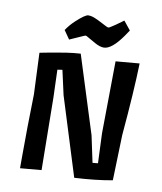

<svg xmlns="http://www.w3.org/2000/svg" viewBox="-92 -914 841 997"><g transform="rotate(10 328.5 -415.5)"><path d="M82 -53.7Q82 -203.1 86.4 -380.9L77.1 -599.1Q86.4 -601.1 101.6 -604Q101.6 -604 135.7 -610.4Q154.3 -613.8 174.8 -617.2L215.8 -624Q251.5 -629.4 289.1 -631.8L418 -224.1L447.8 -84L476.1 -86.9L469.7 -244.1L474.1 -624L599.1 -634.8Q595.2 -487.8 574.7 -252.9L567.4 -13.2Q480 2.9 367.7 8.8L238.8 -403.8L210 -532.7L184.1 -528.8L189 -381.8L193.8 -1L82 8.8ZM185.5 -738.3Q205.1 -767.6 230.5 -791Q277.3 -834.5 293.7 -834.5Q310.1 -834.5 326.9 -827.6Q343.8 -820.8 359.4 -812.5L388.7 -797.4Q401.9 -790.5 405.3 -790.5Q408.7 -790.5 410.9 -791.5Q413.1 -792.5 420.4 -797.1Q427.7 -801.8 442.4 -811.5L482.4 -840.3L519.5 -794.4L498 -762.7Q442.4 -683.6 400.9 -683.6Q380.4 -683.6 352.8 -699Q325.2 -714.4 313.5 -721.4Q301.8 -728.5 299.3 -728.5Q296.9 -728.5 294.7 -727.8Q292.5 -727.1 284.7 -723.6L216.8 -693.4Z"/></g></svg>

Font: Passero One
Style: Regular
Weight: 400
Designer: Viktoriya Grabowska
Foundry: Viktoriya Grabowska
Version: Version 1.003